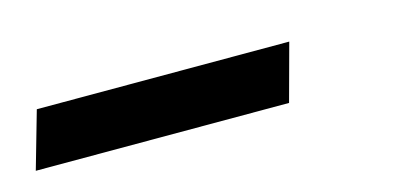

<svg xmlns="http://www.w3.org/2000/svg" viewBox="-62 -147 479 227"><g transform="rotate(-15 177.0 -34.0)"><path d="M-16 -69H293L274 1H-36Z"/></g></svg>

Font: Emberly Black
Style: Italic
Weight: 900
Italic angle: -12°
Designer: Rajesh Rajput
Foundry: Rajesh Rajput
Version: Version 1.000